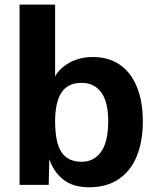

<svg xmlns="http://www.w3.org/2000/svg" viewBox="-20 -780 660 810"><path d="M188 -108.5 185.5 0H62.5V-760.5H212.5V-458Q232.5 -493.5 275 -516.5Q317.5 -539.5 372 -539.5Q437.5 -539.5 484.8 -507.5Q532 -475.5 557.2 -414.2Q582.5 -353 582.5 -267.5Q582.5 -183 556.8 -120.5Q531 -58 480.2 -24Q429.5 10 357 10Q285.5 10 245.2 -23.8Q205 -57.5 188 -108.5ZM324.5 -97.5Q376 -97.5 406.2 -139.2Q436.5 -181 436.5 -269.5Q436.5 -350.5 406.8 -390.5Q377 -430.5 323.5 -430.5Q267.5 -430.5 240.2 -390.8Q213 -351 212.5 -269.5Q212.5 -177.5 239.8 -137.5Q267 -97.5 324.5 -97.5Z"/></svg>

Font: 1883 Sans
Style: Bold
Weight: 700
Designer: 1883 Sans project is a fork of Public Sans.
Version: Version 1.009